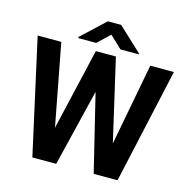

<svg xmlns="http://www.w3.org/2000/svg" viewBox="-126 -1023 1127 1146"><g transform="rotate(15 437.5 -450.5)"><path d="M617.2 -205.1 712.9 -710.9H858.9L701.2 0H553.7L438 -475.6L322.3 0H174.8L17.1 -710.9H163.1L259.3 -206.1L376.5 -710.9H500.5ZM628.4 -764.6V-758.8H516.1L440.9 -829.6L365.7 -758.8H255.4V-766.6L399.9 -901.4H481.9Z"/></g></svg>

Font: RobotoInd
Style: Bold
Weight: 700
Designer: Google
Version: Version 2.001150; 2014